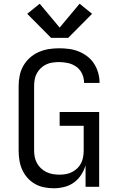

<svg xmlns="http://www.w3.org/2000/svg" viewBox="-20 -1002 640 1030"><path d="M268 8Q241 8 215 2.5Q189 -3 166.5 -16Q144 -29 126.5 -49Q109 -69 98.5 -93Q88 -117 84 -143Q80 -169 80 -195V-540Q80 -568 85.5 -596Q91 -624 105 -648.5Q119 -673 140 -692Q161 -711 187 -722.5Q213 -734 241 -738.5Q269 -743 297 -743Q324 -743 350.5 -739.5Q377 -736 402 -726Q427 -716 448.5 -699.5Q470 -683 484.5 -660.5Q499 -638 506.5 -612Q514 -586 514 -560Q514 -559 514 -558Q514 -557 514 -557H431Q431 -557 431 -557.5Q431 -558 431 -558Q431 -583 420.5 -606Q410 -629 390 -643.5Q370 -658 346 -663.5Q322 -669 297 -669Q280 -669 262 -666.5Q244 -664 228 -656.5Q212 -649 199 -636.5Q186 -624 177.5 -608.5Q169 -593 166 -575.5Q163 -558 163 -540V-195Q163 -177 166.5 -159.5Q170 -142 178.5 -126.5Q187 -111 200.5 -98.5Q214 -86 230 -78.5Q246 -71 263.5 -68Q281 -65 299 -65Q317 -65 334 -68Q351 -71 366.5 -79Q382 -87 395 -99.5Q408 -112 415.5 -127.5Q423 -143 426 -160.5Q429 -178 429 -195V-327H300V-401H512V0H439V-115Q431 -88 415 -63.5Q399 -39 376 -22.5Q353 -6 324.5 1Q296 8 268 8ZM346 -799H254L126 -928L193 -982L300 -854L407 -982L474 -928Z"/></svg>

Font: Iosevka Curly Extended
Style: Regular
Weight: 400
Width: 7
Monospace: yes
Designer: Belleve Invis
Foundry: Belleve Invis
Version: Version 11.1.0; ttfautohint (v1.8.3)